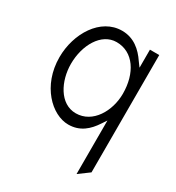

<svg xmlns="http://www.w3.org/2000/svg" viewBox="-157 -560 771 839"><g transform="rotate(30 228.0 -141.0)"><path d="M35 -225C35 -82 132 11 215 11C274 11 311 -23 339 -66L355 -90V180L408 141V-451H361V-360L344 -383C315 -426 275 -462 215 -462C107 -462 35 -345 35 -225ZM93 -225C93 -319 142 -407 219 -407C304 -407 355 -328 355 -225C355 -138 304 -48 219 -48C138 -48 93 -139 93 -225Z"/></g></svg>

Font: Charger Sport
Style: ExLitNrw
Weight: 200
Designer: Jasper
Foundry: Cannot Into Space Fonts
Version: Version 1.1